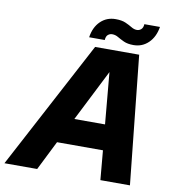

<svg xmlns="http://www.w3.org/2000/svg" viewBox="-165 -936 931 1017"><g transform="rotate(10 301.0 -427.0)"><path d="M-73 0 293 -690H530L602 0H443L429 -158H182L103 0ZM251 -295H416L391 -572ZM253 -735Q261 -790 294 -822Q327 -854 375 -854Q408 -854 428.5 -845Q449 -836 464.5 -826.5Q480 -817 495 -817Q508 -817 518 -826Q528 -835 529 -854H613Q604 -799 571 -767Q538 -735 491 -735Q459 -735 438.5 -744.5Q418 -754 403 -763Q388 -772 371 -772Q358 -772 348 -763.5Q338 -755 337 -735Z"/></g></svg>

Font: Radio Canada Big
Style: Bold Italic
Weight: 700
Italic angle: -12°
Designer: Étienne Aubert Bonn
Foundry: Coppers and Brasses
Version: Version 1.001